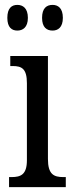

<svg xmlns="http://www.w3.org/2000/svg" viewBox="-20 -765 300 785"><path d="M195 -640C217 -640 237 -653 237 -692C237 -732 217 -745 195 -745C171 -745 152 -732 152 -692C152 -653 171 -640 195 -640ZM51 -640C73 -640 94 -653 94 -692C94 -732 73 -745 51 -745C28 -745 10 -732 10 -692C10 -653 28 -640 51 -640ZM17 0H249V-41H239C200 -41 176 -52 176 -115V-536H22V-495H32C69 -495 90 -484 90 -425V-110C90 -51 65 -41 27 -41H17Z"/></svg>

Font: Noto Serif Armenian ExtraCondensed
Style: Regular
Weight: 400
Width: 2
Designer: Monotype Design Team
Foundry: Monotype Imaging Inc.
Version: Version 2.008